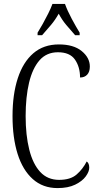

<svg xmlns="http://www.w3.org/2000/svg" viewBox="-20 -951 506 981"><path d="M274 10Q199 10 147.5 -36Q96 -82 70 -164.5Q44 -247 44 -358Q44 -469 71 -551.5Q98 -634 150.5 -679Q203 -724 281 -724Q356 -724 397.5 -690Q439 -656 439 -611Q439 -584 425.5 -569.5Q412 -555 389 -555Q389 -609 363 -646.5Q337 -684 276 -684Q218 -684 182 -643Q146 -602 128.5 -528.5Q111 -455 111 -358Q111 -260 129.5 -186.5Q148 -113 185.5 -72.5Q223 -32 282 -32Q340 -32 371.5 -59.5Q403 -87 423 -126Q436 -117 436 -94Q436 -74 418 -49.5Q400 -25 364 -7.5Q328 10 274 10ZM172 -784Q184 -803 198.5 -829Q213 -855 226.5 -882Q240 -909 248 -931H312Q324 -897 346.5 -855Q369 -813 387 -784V-771H364Q340 -798 318.5 -823.5Q297 -849 280 -881Q262 -849 240.5 -823.5Q219 -798 195 -771H172Z"/></svg>

Font: Noto Serif ExtraCondensed Light
Style: Regular
Weight: 300
Width: 2
Designer: Monotype Design Team
Foundry: Monotype Imaging Inc.
Version: Version 2.014; ttfautohint (v1.8.4.7-5d5b)